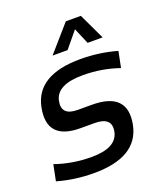

<svg xmlns="http://www.w3.org/2000/svg" viewBox="-136 -789 764 880"><g transform="rotate(-20 246.0 -349.0)"><path d="M-5.9 -24.4 9.8 -102.5Q94.2 -73.2 186.5 -73.2Q309.1 -73.2 323.7 -146.5Q337.4 -214.8 252 -214.8H183.6Q17.6 -214.8 47.9 -366.2Q77.1 -512.7 290.5 -512.7Q382.3 -512.7 467.8 -488.3L452.1 -410.2Q367.7 -439.5 275.9 -439.5Q147.9 -439.5 133.3 -366.2Q119.6 -297.9 200.2 -297.9H268.6Q444.3 -297.9 414.1 -146.5Q384.8 0 171.9 0Q79.6 0 -5.9 -24.4ZM287.6 -698.2H360.8L420.9 -571.3H347.7L314.5 -649.4L250 -571.3H176.8Z"/></g></svg>

Font: Sansation
Style: Italic
Weight: 400
Designer: Bernd Montag
Version: Version 1.301